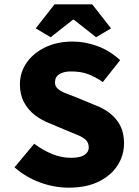

<svg xmlns="http://www.w3.org/2000/svg" viewBox="-20 -855 640 887"><path d="M297 12Q232 12 166.5 -11.5Q101 -35 47 -82L138 -191Q176 -162 219.5 -144Q263 -126 308 -126Q351 -126 370.5 -139.5Q390 -153 390 -173Q390 -194 378.5 -206.5Q367 -219 345 -228.5Q323 -238 293 -250L210 -285Q173 -299 141.5 -323Q110 -347 91 -382.5Q72 -418 72 -465Q72 -520 102.5 -564.5Q133 -609 188 -636Q243 -663 316 -663Q374 -663 431.5 -641.5Q489 -620 535 -577L455 -476Q420 -500 387 -512.5Q354 -525 307 -525Q275 -525 254.5 -512.5Q234 -500 234 -474Q234 -457 246.5 -445.5Q259 -434 282.5 -424.5Q306 -415 338 -403L415 -371Q459 -355 489.5 -330.5Q520 -306 536.5 -272.5Q553 -239 553 -193Q553 -138 523.5 -91.5Q494 -45 437 -16.5Q380 12 297 12ZM214 -683 145 -724 232 -835H406L493 -724L424 -683L321 -764H317Z"/></svg>

Font: Source Code Pro ExtraBold
Style: Regular
Weight: 800
Monospace: yes
Designer: Paul D. Hunt, Teo Tuominen
Foundry: Adobe Systems Incorporated
Version: Version 1.018;hotconv 1.0.116;makeotfexe 2.5.65601